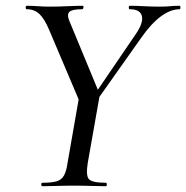

<svg xmlns="http://www.w3.org/2000/svg" viewBox="-20 -645 645 665"><path d="M295 -268 282 -280 449 -525Q477 -565 471.5 -589Q466 -613 429 -613Q426 -613 426 -619Q426 -625 429 -625Q452 -625 477.5 -623.5Q503 -622 535 -622Q556 -622 569.5 -623.5Q583 -625 602 -625Q605 -625 605 -619Q605 -613 602 -613Q571 -613 537.5 -588.5Q504 -564 469 -514ZM127 0Q123 0 123 -6Q123 -12 127 -12Q159 -12 176 -17Q193 -22 201.5 -37Q210 -52 214 -81L254 -310L326 -319L284 -81Q277 -38 287.5 -25Q298 -12 347 -12Q350 -12 350 -6Q350 0 347 0Q324 0 297 -1Q270 -2 238 -2Q205 -2 177 -1Q149 0 127 0ZM265 -271 150 -542Q134 -580 116.5 -596.5Q99 -613 73 -613Q69 -613 69 -619Q69 -625 73 -625Q91 -625 111.5 -623.5Q132 -622 151 -622Q182 -622 213.5 -623.5Q245 -625 266 -625Q270 -625 269 -619Q268 -613 264 -613Q230 -613 220.5 -604Q211 -595 220 -573L326 -317Z"/></svg>

Font: Cormorant Light Medium
Style: Italic
Weight: 500
Italic angle: -10°
Version: Version 4.000